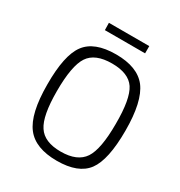

<svg xmlns="http://www.w3.org/2000/svg" viewBox="-196 -977 1056 1125"><g transform="rotate(30 332.0 -414.5)"><path d="M214 -792 213 -841H486V-792ZM550 -622Q613 -539 613 -342Q613 -144 555 -66Q497 12 352 12Q207 12 145 -68Q81 -150 81 -348Q80 -545 138 -623Q196 -702 343 -702Q488 -702 550 -622ZM192 -579Q149 -514 149 -342Q149 -175 192 -111Q234 -46 345 -46Q457 -46 501 -112Q544 -177 544 -348Q545 -517 503 -581Q461 -644 349 -644Q235 -644 192 -579Z"/></g></svg>

Font: Taylor Sans Light
Style: Regular
Weight: 300
Italic angle: -8°
Designer: Natanael Gama
Version: Version 1.001 September 8, 2015